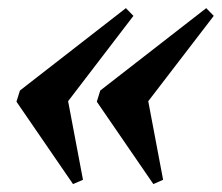

<svg xmlns="http://www.w3.org/2000/svg" viewBox="-20 -468 546 472"><path d="M140 -258.5 184 -26 159.5 -15.5 20.5 -218 29 -245.5 289.5 -448 308 -429 117 -179.5ZM337 -258.5 381 -26 357 -15.5 218 -218 226.5 -245.5 487 -448 505.5 -429 314 -179.5Z"/></svg>

Font: Newsreader 36pt
Style: Bold Italic
Weight: 700
Italic angle: -17°
Designer: Hugues Gentile
Foundry: Production Type
Version: Version 1.003